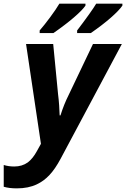

<svg xmlns="http://www.w3.org/2000/svg" viewBox="-96 -786 686 1046"><path d="M-75.7 231.4V112.8Q-49.3 121.1 -18.6 121.1Q24.4 121.1 55.7 98.6Q83 77.6 104.5 38.1L127 -2.4L45.9 -546.4H193.8L220.2 -273.9Q224.1 -243.7 226.3 -211.2Q228.5 -178.7 229 -157.2H233.4Q252.4 -217.8 277.8 -268.1L410.6 -546.4H567.9L234.4 78.6Q204.6 134.3 173.8 167.2Q143.1 200.2 104.5 218.3Q58.6 240.2 -4.4 240.2Q-45.9 240.2 -75.7 231.4ZM227.5 -766.1H369.6V-755.4Q353 -731 307.1 -691.4Q261.2 -651.9 195.3 -606H120.1V-620.1Q144.5 -647.9 177 -691.7Q209.5 -735.4 227.5 -766.1ZM428.2 -766.1H570.8V-755.4Q552.7 -729 507.6 -689.5Q462.4 -649.9 398.9 -606H324.2V-620.1Q403.3 -724.1 428.2 -766.1Z"/></svg>

Font: Viking Open Sans
Style: Bold Italic
Weight: 700
Italic angle: -12°
Foundry: Ascender Corporation
Version: Version 2.000